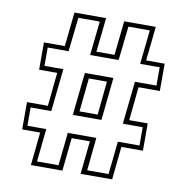

<svg xmlns="http://www.w3.org/2000/svg" viewBox="-79 -776 830 852"><g transform="rotate(10 336.0 -350.0)"><path d="M115.5 0 131 -149H50V-272H144L159.5 -423H78V-546H172L188.5 -700H331L314.5 -546H396L412.5 -700H555L538.5 -546H622V-423H526L510.5 -272H594V-149H497L481.5 0H339.5L355 -149H273L257.5 0ZM260 -251.5 280.5 -444H409L389 -251.5ZM286.5 -272H368.5L383.5 -423H302ZM139.5 -20.5H236.5L252 -169H380.5L365.5 -20.5H462L477.5 -169H575V-251.5H485.5L506 -444H603V-526.5H515L531.5 -680H435L418 -526.5H289.5L306 -680H209.5L192.5 -526.5H98.5V-444H183.5L163 -251.5H70V-169H155Z"/></g></svg>

Font: Tourney Thin ExtraLight
Style: Regular
Weight: 250
Version: Version 1.015